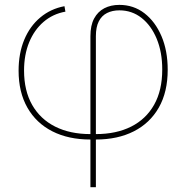

<svg xmlns="http://www.w3.org/2000/svg" viewBox="-20 -567 768 791"><path d="M352.5 204.1V-418Q352.5 -462.4 367.7 -490.7Q382.8 -519 409.7 -533Q436.5 -546.9 471.7 -546.9Q530.3 -546.9 575 -512.5Q619.6 -478 645.3 -418Q670.9 -357.9 670.9 -279.8Q670.9 -188 634.3 -123.8Q597.7 -59.6 531.2 -25.9Q464.8 7.8 375 7.8H352.5Q262.2 7.8 195.8 -25.9Q129.4 -59.6 93 -123.3Q56.6 -187 56.6 -275.9Q56.6 -347.2 79.8 -403.1Q103 -459 145.8 -494.9Q188.5 -530.8 245.6 -541.5L249.5 -519Q197.8 -509.8 159.4 -476.8Q121.1 -443.8 100.1 -392.6Q79.1 -341.3 79.1 -276.4Q79.1 -193.4 112.5 -134.8Q146 -76.2 207.3 -45.4Q268.6 -14.6 352.5 -14.6H375Q459 -14.6 520.3 -45.4Q581.5 -76.2 615 -135.5Q648.4 -194.8 648.4 -280.8Q648.4 -352.1 625.7 -407Q603 -461.9 563.2 -493.2Q523.4 -524.4 471.7 -524.4Q442.9 -524.4 420.9 -513.4Q398.9 -502.4 387 -479Q375 -455.6 375 -418V204.1Z"/></svg>

Font: Inter 18pt Thin
Style: Regular
Weight: 250
Designer: Rasmus Andersson
Foundry: rsms
Version: Version 4.001;git-66647c0bb